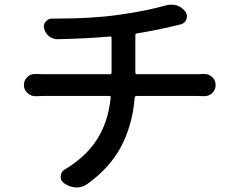

<svg xmlns="http://www.w3.org/2000/svg" viewBox="-20 -785 1040 836"><path d="M569.3 -469.7Q569.3 -461.9 576.2 -461.9H835Q847.7 -461.9 868.2 -462.9Q869.1 -462.9 870.1 -462.9Q889.6 -462.9 904.3 -449.2Q918.9 -435.5 918.9 -415Q918.9 -394.5 904.3 -379.9Q889.6 -366.2 869.1 -366.2Q869.1 -366.2 868.2 -366.2Q851.6 -367.2 836.9 -367.2H574.2Q567.4 -367.2 566.4 -359.4Q556.6 -239.3 506.8 -146Q457 -52.7 359.4 16.6Q338.9 31.2 313.5 31.2Q312.5 31.2 311.5 31.2Q285.2 30.3 263.7 15.6L258.8 12.7Q244.1 2 244.1 -14.6Q244.1 -36.1 261.7 -46.9Q352.5 -100.6 401.9 -177.2Q451.2 -253.9 461.9 -359.4Q462.9 -367.2 456.1 -367.2H174.8Q155.3 -367.2 135.7 -366.2Q134.8 -366.2 133.8 -366.2Q114.3 -366.2 99.6 -379.9Q84 -394.5 84 -415Q84 -435.5 99.6 -450.2Q113.3 -462.9 132.8 -462.9Q133.8 -462.9 134.8 -462.9Q155.3 -461.9 173.8 -461.9H459Q465.8 -461.9 465.8 -469.7V-620.1Q465.8 -627 459 -626Q362.3 -617.2 232.4 -614.3Q231.4 -614.3 231.4 -614.3Q210.9 -614.3 195.3 -626Q177.7 -638.7 172.9 -659.2Q170.9 -664.1 170.9 -668.9Q170.9 -680.7 178.7 -690.4Q189.5 -704.1 207 -704.1H226.6Q382.8 -704.1 499 -720.7Q617.2 -737.3 703.1 -761.7Q713.9 -764.6 725.6 -764.6Q737.3 -764.6 749 -761.7Q772.5 -753.9 786.1 -735.4Q793.9 -725.6 793.9 -714.8Q793.9 -708 792 -702.1Q785.2 -683.6 766.6 -678.7Q758.8 -676.8 753.9 -675.8Q672.9 -655.3 576.2 -639.6Q569.3 -638.7 569.3 -631.8Z"/></svg>

Font: Gen Jyuu Gothic Medium
Style: Regular
Weight: 500
Designer: [Source Han Sans]
Ryoko NISHIZUKA  (kana & ideographs); Paul D. Hunt (Latin, Greek & Cyrillic); Wenlong ZHANG  (bopomofo
Version: Version 1.002.20150607